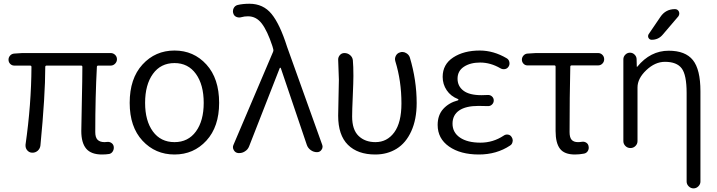

<svg xmlns="http://www.w3.org/2000/svg" viewBox="-20 -829 3905 1046"><path d="M535.2 12.7Q476.6 12.7 449.7 -19Q422.9 -50.8 422.9 -115.2Q422.9 -142.6 425.8 -272Q428.7 -401.4 428.7 -464.8Q428.7 -471.7 421.9 -471.7H234.4Q226.6 -471.7 226.6 -464.8Q226.6 -308.6 200.2 -36.1Q198.2 -19.5 185.5 -7.8Q172.9 2.9 157.2 2.9Q156.2 2.9 154.3 2.9Q137.7 2 127 -11.7Q119.1 -22.5 119.1 -35.2Q119.1 -38.1 119.1 -41Q150.4 -259.8 151.4 -464.8Q151.4 -471.7 143.6 -471.7H57.6Q44.9 -471.7 35.6 -481Q26.4 -490.2 26.4 -503.9Q26.4 -516.6 35.2 -526.4Q43.9 -536.1 57.6 -537.1L101.6 -540H583Q596.7 -540 606.9 -530.3Q617.2 -520.5 617.2 -506.3Q617.2 -492.2 606.9 -481.9Q596.7 -471.7 583 -471.7H515.6Q507.8 -471.7 507.8 -464.8Q499 -301.8 499 -109.4Q499 -80.1 511.7 -67.4Q524.4 -54.7 549.8 -54.7Q555.7 -54.7 562.5 -55.7Q576.2 -57.6 586.9 -50.3Q597.7 -43 599.6 -30.3Q601.6 -16.6 594.7 -4.9Q587.9 6.8 575.2 9.8Q556.6 12.7 535.2 12.7Z M930.7 12.7Q826.2 12.7 756.3 -62.5Q686.5 -137.7 686.5 -268.6Q686.5 -401.4 756.3 -477.5Q826.2 -553.7 930.7 -553.7Q1035.2 -553.7 1104.5 -477.5Q1173.8 -401.4 1173.8 -268.6Q1173.8 -138.7 1104.5 -63Q1035.2 12.7 930.7 12.7ZM930.7 -54.7Q1004.9 -54.7 1047.4 -112.8Q1089.8 -170.9 1089.8 -268.6Q1089.8 -367.2 1047.4 -426.3Q1004.9 -485.4 930.7 -485.4Q855.5 -485.4 813 -426.3Q770.5 -367.2 770.5 -268.6Q770.5 -170.9 813 -112.8Q855.5 -54.7 930.7 -54.7Z M1336.9 -31.2Q1330.1 -13.7 1313.5 -3.9Q1299.8 4.9 1284.2 4.9Q1281.2 4.9 1277.3 4.9Q1261.7 2.9 1253.9 -10.7Q1249 -18.6 1249 -27.3Q1249 -33.2 1252 -40L1467.8 -546.9Q1470.7 -553.7 1468.8 -560.5L1463.9 -578.1Q1436.5 -661.1 1406.2 -700.7Q1376 -740.2 1331.1 -740.2Q1311.5 -740.2 1294.9 -735.4Q1281.2 -731.4 1268.1 -736.8Q1254.9 -742.2 1251 -755.9Q1249 -761.7 1249 -767.6Q1249 -776.4 1252.9 -784.2Q1259.8 -797.9 1274.4 -801.8Q1302.7 -808.6 1338.9 -808.6Q1414.1 -808.6 1459.5 -752.9Q1504.9 -697.3 1543.9 -574.2L1735.4 -40Q1737.3 -34.2 1737.3 -29.3Q1737.3 -20.5 1731.4 -12.7Q1722.7 0 1707 0Q1688.5 0 1672.9 -11.2Q1657.2 -22.5 1651.4 -40L1509.8 -458Q1508.8 -460 1506.8 -460Q1504.9 -460 1503.9 -458Z M2024.4 12.7Q1928.7 12.7 1875.5 -40Q1822.3 -92.8 1822.3 -198.2Q1822.3 -231.4 1824.2 -296.9Q1826.2 -362.3 1826.2 -394.5L1822.3 -504.9Q1822.3 -517.6 1831.1 -528.3Q1840.8 -540 1856.4 -540Q1874 -540 1887.2 -528.8Q1900.4 -517.6 1902.3 -501Q1905.3 -469.7 1905.3 -415Q1905.3 -383.8 1901.9 -305.7Q1898.4 -227.5 1898.4 -194.3Q1898.4 -122.1 1933.6 -88.4Q1968.8 -54.7 2025.4 -54.7Q2088.9 -54.7 2127.9 -107.9Q2167 -161.1 2167 -265.6Q2167 -387.7 2133.8 -495.1Q2128.9 -510.7 2136.7 -525.4Q2144.5 -540 2160.2 -543.9Q2166 -545.9 2171.9 -545.9Q2182.6 -545.9 2192.4 -540Q2208 -531.2 2212.9 -515.6Q2250 -391.6 2250 -267.6Q2250 -178.7 2220.7 -114.3Q2191.4 -49.8 2140.6 -18.6Q2089.8 12.7 2024.4 12.7Z M2588.9 12.7Q2488.3 12.7 2426.3 -30.8Q2364.3 -74.2 2364.3 -148.4Q2364.3 -202.1 2395 -235.8Q2425.8 -269.5 2474.6 -282.2Q2477.5 -283.2 2477.5 -285.6Q2477.5 -288.1 2475.6 -289.1Q2435.5 -304.7 2413.6 -337.4Q2391.6 -370.1 2391.6 -410.2Q2391.6 -478.5 2449.2 -516.1Q2506.8 -553.7 2593.8 -553.7Q2668.9 -553.7 2740.2 -511.7Q2752 -504.9 2754.9 -491.2Q2757.8 -477.5 2751 -466.8Q2744.1 -455.1 2731 -452.6Q2717.8 -450.2 2706.1 -457Q2652.3 -488.3 2595.7 -488.3Q2542 -488.3 2507.3 -465.3Q2472.7 -442.4 2472.7 -400.4Q2472.7 -359.4 2504.9 -335Q2537.1 -310.5 2603.5 -310.5Q2619.1 -310.5 2636.7 -311.5Q2650.4 -312.5 2660.2 -303.7Q2669.9 -294.9 2669.9 -281.7Q2669.9 -268.6 2660.2 -259.3Q2650.4 -250 2636.7 -251Q2610.4 -252 2586.9 -252Q2517.6 -252 2481.4 -227.1Q2445.3 -202.1 2445.3 -155.3Q2445.3 -107.4 2485.8 -79.6Q2526.4 -51.8 2597.7 -51.8Q2666 -51.8 2723.6 -89.8Q2734.4 -97.7 2747.6 -95.7Q2760.7 -93.8 2767.6 -82Q2773.4 -73.2 2773.4 -63.5Q2773.4 -60.5 2772.5 -57.6Q2770.5 -43 2758.8 -36.1Q2685.5 12.7 2588.9 12.7Z M3112.3 12.7Q3054.7 12.7 3030.8 -18.6Q3006.8 -49.8 3006.8 -115.2V-465.8Q3006.8 -472.7 3000 -472.7H2853.5Q2840.8 -472.7 2832 -481.9Q2823.2 -491.2 2823.2 -503.9Q2823.2 -516.6 2832 -526.4Q2840.8 -536.1 2853.5 -537.1L2900.4 -540H3238.3Q3252 -540 3261.7 -530.3Q3271.5 -520.5 3271.5 -506.3Q3271.5 -492.2 3261.7 -482.4Q3252 -472.7 3238.3 -472.7H3094.7Q3086.9 -472.7 3086.9 -465.8Q3083 -300.8 3083 -109.4Q3083 -80.1 3094.2 -67.4Q3105.5 -54.7 3128.9 -54.7Q3138.7 -54.7 3150.4 -56.6Q3163.1 -58.6 3173.8 -51.8Q3184.6 -44.9 3186.5 -32.2Q3189.5 -18.6 3182.6 -6.8Q3175.8 4.9 3162.1 7.8Q3136.7 12.7 3112.3 12.7Z M3623 -552.7Q3713.9 -552.7 3754.9 -501.5Q3795.9 -450.2 3795.9 -332V160.2Q3795.9 174.8 3784.7 186Q3773.4 197.3 3758.3 197.3Q3743.2 197.3 3731.9 186Q3720.7 174.8 3720.7 160.2V-322.3Q3720.7 -420.9 3693.8 -456.5Q3667 -492.2 3602.5 -492.2Q3548.8 -492.2 3501 -446.8Q3453.1 -401.4 3453.1 -352.5V-60.5Q3453.1 -44.9 3441.9 -33.7Q3430.7 -22.5 3414.6 -22.5Q3398.4 -22.5 3387.2 -33.7Q3376 -44.9 3376 -60.5V-505.9Q3376 -520.5 3386.7 -531.2Q3397.5 -542 3412.1 -542Q3426.8 -542 3437.5 -531.2Q3448.2 -520.5 3448.2 -505.9L3449.2 -465.8Q3449.2 -464.8 3450.2 -464.8Q3451.2 -464.8 3452.1 -465.8Q3523.4 -552.7 3623 -552.7ZM3578.1 -737.3Q3606.4 -779.3 3657.2 -779.3Q3671.9 -779.3 3678.7 -765.6Q3680.7 -759.8 3680.7 -754.9Q3680.7 -747.1 3675.8 -740.2L3590.8 -640.6Q3567.4 -612.3 3530.3 -612.3Q3518.6 -612.3 3512.7 -623Q3510.7 -627.9 3510.7 -631.8Q3510.7 -637.7 3513.7 -642.6Z"/></svg>

Font: Gen Jyuu Gothic P Normal
Style: Regular
Weight: 300
Designer: [Source Han Sans]
Ryoko NISHIZUKA  (kana & ideographs); Paul D. Hunt (Latin, Greek & Cyrillic); Wenlong ZHANG  (bopomofo
Version: Version 1.002.20150607